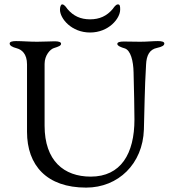

<svg xmlns="http://www.w3.org/2000/svg" viewBox="-20 -840 778 874"><path d="M390 -692C475 -692 527 -756 527 -796C527 -809 527 -820 517 -820C507 -820 499 -807 493 -799C466 -767 433 -752 390 -752C347 -752 314 -767 287 -799C281 -807 273 -820 263 -820C257 -820 253 -809 253 -796C253 -756 305 -692 390 -692ZM372 14C519 14 630 -95 635 -250C638 -342 638 -432 645 -547C647 -587 660 -615 695 -622C718 -627 728 -633 728 -642C728 -650 716 -653 699 -653C676 -653 650 -650 618 -650C589 -650 573 -651 543 -651C526 -651 514 -648 514 -640C514 -631 533 -624 547 -620C575 -612 587 -562 588 -511C590 -434 592 -340 592 -296C592 -140 530 -36 393 -36C271 -36 183 -108 183 -268V-549C183 -589 209 -616 225 -621C247 -628 258 -632 258 -641C258 -649 246 -652 229 -652C208 -652 180 -650 149 -650C112 -650 83 -653 53 -653C36 -653 24 -650 24 -642C24 -633 34 -626 57 -620C79 -614 103 -595 103 -547V-240C103 -87 193 14 372 14Z"/></svg>

Font: Garamond-Math
Style: Regular
Weight: 400
Version: Version 2019-08-16